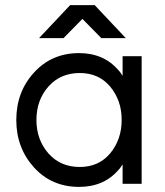

<svg xmlns="http://www.w3.org/2000/svg" viewBox="-20 -720 647 752"><path d="M133 -570.7H228.8L302.8 -646L376.8 -570.7H472.7L350.8 -700H254.8ZM460.2 -500V-422.8Q456.5 -428.2 453.2 -433.6Q449.8 -439 445.2 -443.5Q387.5 -512 289.7 -512Q182.7 -512 113.3 -436Q43.8 -360 43.8 -250Q43.8 -140.8 113.3 -64Q182.7 12 289.7 12Q387.7 12 445 -55.7Q449.7 -60.2 453 -65.6Q456.3 -71 460.2 -76.3V0H534.8V-500ZM292.5 -434Q366.5 -434 411.2 -381.2Q433.3 -354.7 444.9 -322.3Q456.5 -290 456.5 -250Q456.5 -211 444.9 -178.2Q433.3 -145.3 411.2 -119Q366.5 -66 292.5 -66Q216.8 -66 169.8 -119Q122.7 -172.7 122.7 -250Q122.7 -328.2 169.8 -381.2Q216.8 -434 292.5 -434Z"/></svg>

Font: Unageo Variable
Style: Regular
Weight: 300
Designer: Richard Sepsi
Foundry: Richard Sepsi
Version: Version 2.200